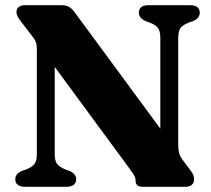

<svg xmlns="http://www.w3.org/2000/svg" viewBox="-20 -720 815 740"><path d="M273.6 -28.8Q273.6 -15.7 264.6 -8Q255.7 -0.4 236.7 0H76.2Q57.2 -0.4 48.1 -8Q38.9 -15.7 38.9 -28.8Q38.9 -50.7 64.7 -61.3L81.8 -67.2Q104.5 -76.7 113.3 -88.7Q122 -100.7 122 -126.9V-529.8Q122 -547.4 118.3 -557.7Q114.6 -567.9 100.7 -585.4L60.4 -637.3Q50.8 -650.6 47.2 -658Q43.5 -665.4 43.5 -673.3Q43.5 -686.1 52.3 -693.1Q61.1 -700 75.4 -700H216.4Q234 -700 245.4 -694Q256.8 -688 268.6 -671.5L624.9 -187.7L597.9 -113.9V-573.1Q597.9 -598.5 590.2 -610.6Q582.4 -622.6 557.7 -632.8L541 -638.7Q515.2 -650.5 515.2 -671.2Q515.2 -684.8 524.3 -692.4Q533.5 -700 552.1 -700H712.6Q731.6 -700 740.7 -692.4Q749.9 -684.8 749.9 -671.2Q749.9 -649.7 724.1 -638.7L707 -632.8Q684.3 -623.8 675.5 -611.8Q666.8 -599.7 666.8 -573.1V-164.1Q666.8 -145.9 669.9 -132.3Q673 -118.8 681.2 -107.5L712.1 -66.1Q723.3 -51.5 725.6 -43.9Q728 -36.3 728 -28.2Q728 -15.4 719.2 -7.7Q710.4 0 695.1 0H531.3Q502.7 0 502.7 -23Q502.7 -31.6 499.3 -39.6Q495.8 -47.6 479.9 -69.2L131.3 -543.2L190.9 -582.3V-126.5Q190.9 -101.9 198.8 -89.9Q206.8 -77.9 231.1 -67.2L247.8 -61.3Q273.6 -50.3 273.6 -28.8Z"/></svg>

Font: Fraunces
Style: Regular
Weight: 900
Version: Version 1.000;[b76b70a41]